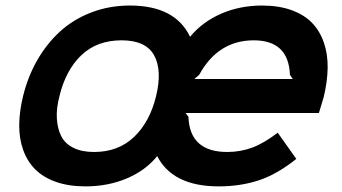

<svg xmlns="http://www.w3.org/2000/svg" viewBox="-20 -660 1230 690"><path d="M417 -515.1Q328.6 -515.1 272.5 -461.7Q216.3 -408.2 193.8 -314.9Q182.1 -271 184.3 -234.1Q186.5 -197.3 200.2 -170.4Q213.9 -143.6 243.9 -128.7Q273.9 -113.8 317.9 -113.8Q405.3 -113.8 461.9 -168Q518.6 -222.2 541 -314.9Q563.5 -407.7 533.7 -461.4Q503.9 -515.1 417 -515.1ZM678.2 -376H1032.2L1022 -391.1Q1017.1 -515.1 892.1 -515.1Q763.7 -515.1 695.8 -391.1ZM1143.1 -310.1Q1141.1 -303.2 1136.2 -287.4Q1131.3 -271.5 1126 -253.9H647L657.2 -240.2Q661.6 -113.8 796.9 -113.8Q843.8 -113.8 886.5 -129.6Q929.2 -145.5 978 -183.1L1044.9 -88.9Q975.1 -33.2 909.2 -11.7Q843.3 9.8 766.1 9.8Q600.6 9.8 544.9 -99.1Q504.4 -48.3 436.8 -19.3Q369.1 9.8 287.1 9.8Q227.1 9.8 181.2 -6.3Q135.3 -22.5 106.7 -51.3Q78.1 -80.1 63.5 -120.6Q48.8 -161.1 49.1 -210Q49.3 -258.8 63 -314.9Q80.1 -384.8 113.8 -443.6Q147.5 -502.4 195.3 -546.4Q243.2 -590.3 307.9 -615.2Q372.6 -640.1 446.8 -640.1Q609.4 -640.1 663.1 -527.8Q707 -581.1 774.4 -610.6Q841.8 -640.1 921.9 -640.1Q981.9 -640.1 1027.8 -623.5Q1073.7 -606.9 1101.8 -577.4Q1129.9 -547.9 1144 -506.6Q1158.2 -465.3 1157.5 -415.8Q1156.7 -366.2 1143.1 -310.1Z"/></svg>

Font: Sinkin Sans 600 SemiBold Italic
Style: Regular
Weight: 600
Italic angle: -112°
Designer: Keith Bates
Foundry: K-Type
Version: Sinkin Sans (version 1.0)  by Keith Bates   •   © 2014   www